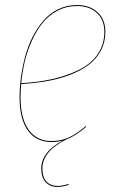

<svg xmlns="http://www.w3.org/2000/svg" viewBox="-20 -547 462 752"><path d="M392.6 -421.9Q392.6 -381.8 375.2 -349.1Q357.9 -316.4 328.1 -293.7Q298.3 -271 256.1 -254.6Q213.9 -238.3 166.3 -229.7Q118.7 -221.2 63 -217.8Q60.5 -187.5 60.5 -166Q60.5 -83 92.3 -38.8Q124 5.4 181.6 5.4Q219.2 5.4 250 -8.8Q280.8 -22.9 315.9 -53.2L317.9 -50.3Q273.9 -13.2 240.2 -1Q146 45.4 146 113.3Q146 146.5 161.9 163.8Q177.7 181.2 205.6 181.2Q224.6 181.2 248.5 173.3V177.2Q224.6 185.1 205.1 185.1Q175.8 185.1 158.7 166.5Q141.6 147.9 141.6 113.3Q141.6 48.3 226.1 3.4Q205.6 9.3 181.6 9.3Q122.1 9.3 89.4 -35.6Q56.6 -80.6 56.6 -165.5Q56.6 -203.6 62 -243.2Q67.4 -282.7 78.1 -324Q88.9 -365.2 107.2 -401.4Q125.5 -437.5 149.7 -465.8Q173.8 -494.1 207.8 -510.7Q241.7 -527.3 281.7 -527.3Q331.1 -527.3 361.8 -499.5Q392.6 -471.7 392.6 -421.9ZM281.7 -523.4Q240.2 -523.4 205.3 -505.1Q170.4 -486.8 146.5 -456.8Q122.6 -426.8 104.5 -386.7Q86.4 -346.7 76.9 -305.7Q67.4 -264.6 63 -221.2Q132.8 -225.1 190.2 -238.5Q247.6 -252 293 -275.4Q338.4 -298.8 363.5 -336.2Q388.7 -373.5 388.7 -421.9Q388.7 -470.2 359.1 -496.8Q329.6 -523.4 281.7 -523.4Z"/></svg>

Font: Fira Sans Compressed Four
Style: Italic
Weight: 100
Width: 3
Italic angle: -8°
Designer: Carrois Corporate & Edenspiekermann AG
Foundry: Carrois Corporate GbR & Edenspiekermann AG
Version: Version 4.203;PS 004.203;hotconv 1.0.88;makeotf.lib2.5.64775